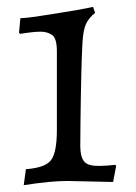

<svg xmlns="http://www.w3.org/2000/svg" viewBox="-20 -525 394 557"><path d="M38.1 -426.8 35.2 -430.2 39.1 -472.2Q61.5 -473.1 95.2 -478.5Q128.9 -483.9 157.2 -488.3Q185.5 -492.7 205.8 -496.3Q226.1 -500 235.6 -502Q245.1 -503.9 247.1 -504.4Q249 -504.9 250 -504.9L255.9 -487.8Q236.8 -472.2 229 -454.3Q221.2 -436.5 219.2 -400.4Q217.3 -363.8 216.1 -320.3Q214.8 -276.9 214.4 -236.8Q213.9 -196.8 213.4 -163.8Q212.9 -130.9 212.9 -101.6Q212.9 -72.3 222.9 -58.1Q232.9 -43.9 262.2 -43.9H274.4Q287.1 -43.9 314.9 -46.9L316.9 -43L308.1 2.9L174.8 0Q127.4 0 48.8 12.2L55.2 -34.2Q110.4 -38.1 127.7 -60.1Q145 -82 145 -147.9V-376Q145 -414.1 131.1 -423.6Q117.2 -433.1 97.7 -433.1Q78.1 -433.1 38.1 -426.8Z"/></svg>

Font: Alegreya-Regular
Style: Regular
Weight: 400
Designer: Juan Pablo del Peral
Foundry: Juan Pablo del Peral
Version: Version 1.003